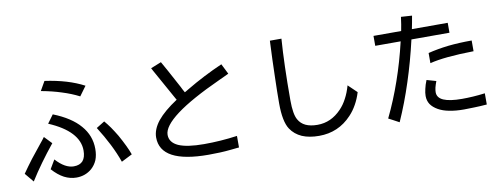

<svg xmlns="http://www.w3.org/2000/svg" viewBox="-67 -1177 4134 1582"><g transform="rotate(-10 2000.0 -386.0)"><path d="M346.7 -803.7Q335.9 -784.2 302.7 -726.6Q394.5 -710 472.7 -684.6Q550.8 -660.2 615.2 -627Q634.8 -653.3 672.9 -706.1Q606.4 -741.2 525.4 -765.6Q443.4 -790 346.7 -803.7ZM321.3 -287.1Q306.6 -302.7 261.7 -349.6Q252.9 -337.9 244.1 -326.2Q235.4 -315.4 226.6 -304.7Q177.7 -245.1 133.8 -188.5Q90.8 -131.8 53.7 -78.1Q74.2 -52.7 116.2 -2.9Q160.2 -73.2 211.9 -144.5Q262.7 -214.8 321.3 -287.1ZM704.1 -346.7Q754.9 -266.6 793.9 -189.5Q833 -112.3 859.4 -37.1Q889.6 -52.7 950.2 -83Q937.5 -119.1 917 -161.1Q896.5 -204.1 869.1 -252.9Q843.8 -294.9 820.3 -329.1Q795.9 -363.3 773.4 -389.6Q750 -375 704.1 -346.7ZM270.5 -78.1Q317.4 -25.4 367.2 1Q417 26.4 468.8 26.4Q506.8 26.4 539.1 14.6Q571.3 2.9 598.6 -20.5Q629.9 -48.8 646.5 -87.9Q662.1 -127.9 662.1 -179.7Q662.1 -291 587.9 -376Q514.6 -461.9 366.2 -520.5Q349.6 -497.1 315.4 -451.2Q439.5 -398.4 502 -331.1Q564.5 -263.7 564.5 -183.6Q564.5 -126 539.1 -96.7Q513.7 -68.4 462.9 -68.4Q427.7 -68.4 390.6 -88.9Q353.5 -109.4 314.5 -152.3Q299.8 -127.9 270.5 -78.1Z M1392.6 -461.9Q1282.2 -389.6 1226.6 -321.3Q1171.9 -252 1171.9 -184.6Q1171.9 -77.1 1272.5 -23.4Q1373 30.3 1574.2 30.3Q1622.1 30.3 1668.9 28.3Q1714.8 26.4 1760.7 21.5Q1790 18.6 1807.6 16.6Q1825.2 15.6 1830.1 14.6Q1830.1 -17.6 1830.1 -82Q1760.7 -72.3 1691.4 -67.4Q1622.1 -62.5 1551.8 -62.5Q1410.2 -62.5 1338.9 -93.8Q1268.6 -126 1268.6 -189.5Q1268.6 -260.7 1393.6 -354.5Q1517.6 -447.3 1767.6 -561.5Q1798.8 -575.2 1818.4 -585Q1837.9 -594.7 1848.6 -599.6Q1834 -627.9 1805.7 -685.5Q1729.5 -652.3 1653.3 -613.3Q1577.1 -574.2 1500 -528.3Q1487.3 -521.5 1480.5 -516.6Q1472.7 -511.7 1469.7 -510.7Q1464.8 -518.6 1456.1 -535.2Q1453.1 -541 1443.4 -560.5Q1394.5 -650.4 1364.3 -707Q1333 -764.6 1318.4 -789.1Q1289.1 -777.3 1230.5 -753.9Q1233.4 -749 1241.2 -733.4Q1282.2 -660.2 1318.4 -594.7Q1355.5 -530.3 1385.7 -473.6Q1387.7 -469.7 1392.6 -461.9Z M2233.4 -807.6Q2225.6 -642.6 2222.7 -511.7Q2218.8 -380.9 2218.8 -285.2Q2218.8 -209 2229.5 -155.3Q2240.2 -100.6 2261.7 -68.4Q2295.9 -16.6 2355.5 9.8Q2415 35.2 2498 35.2Q2579.1 35.2 2646.5 5.9Q2714.8 -23.4 2770.5 -83Q2804.7 -119.1 2830.1 -165Q2855.5 -210 2872.1 -264.6Q2847.7 -288.1 2799.8 -334Q2783.2 -274.4 2757.8 -227.5Q2733.4 -180.7 2700.2 -146.5Q2657.2 -101.6 2607.4 -79.1Q2557.6 -56.6 2500 -56.6Q2441.4 -56.6 2401.4 -75.2Q2362.3 -93.8 2341.8 -130.9Q2328.1 -154.3 2321.3 -195.3Q2314.5 -236.3 2314.5 -293.9Q2314.5 -445.3 2318.4 -573.2Q2322.3 -702.1 2330.1 -807.6Q2297.9 -807.6 2233.4 -807.6Z M3293.9 -615.2Q3293.9 -614.3 3293 -612.3Q3254.9 -449.2 3202.1 -297.9Q3149.4 -145.5 3082 -6.8Q3096.7 1 3119.1 12.7Q3140.6 24.4 3169.9 40Q3236.3 -109.4 3289.1 -272.5Q3342.8 -436.5 3383.8 -615.2Q3490.2 -615.2 3702.1 -615.2Q3702.1 -635.7 3702.1 -698.2Q3627 -698.2 3402.3 -698.2Q3407.2 -725.6 3413.1 -752.9Q3418 -779.3 3422.9 -807.6Q3392.6 -809.6 3331.1 -813.5Q3326.2 -780.3 3322.3 -752Q3317.4 -722.7 3312.5 -698.2Q3235.4 -698.2 3081.1 -698.2Q3081.1 -677.7 3081.1 -615.2Q3134.8 -615.2 3293.9 -615.2ZM3503.9 -395.5Q3564.5 -411.1 3655.3 -419.9Q3747.1 -428.7 3871.1 -430.7Q3871.1 -460.9 3871.1 -520.5Q3764.6 -520.5 3672.9 -510.7Q3582 -500 3503.9 -480.5Q3503.9 -452.1 3503.9 -395.5ZM3448.2 -264.6Q3432.6 -226.6 3425.8 -194.3Q3418 -162.1 3418 -135.7Q3418 -96.7 3437.5 -66.4Q3458 -36.1 3498 -13.7Q3536.1 7.8 3588.9 17.6Q3641.6 28.3 3710.9 28.3Q3747.1 28.3 3794.9 26.4Q3842.8 25.4 3902.3 20.5Q3902.3 -10.7 3902.3 -73.2Q3849.6 -66.4 3801.8 -63.5Q3753.9 -60.5 3710 -60.5Q3607.4 -60.5 3555.7 -83Q3504.9 -105.5 3504.9 -151.4Q3504.9 -168 3509.8 -190.4Q3515.6 -212.9 3526.4 -242.2Q3500 -250 3448.2 -264.6Z"/></g></svg>

Font: Aptus Gothic JP
Style: Medium
Weight: 400
Designer: Fuminori Ogawa / Motoya
Version: Version 1